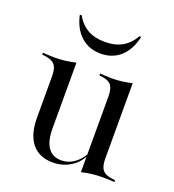

<svg xmlns="http://www.w3.org/2000/svg" viewBox="-119 -717 747 822"><g transform="rotate(20 254.5 -305.5)"><path d="M212.1 12.1Q150 12.1 116.9 -28.6Q83.9 -69.4 83.9 -146V-335.5Q83.9 -373.4 68.1 -388.7Q52.4 -404 12.9 -406.5V-415.3Q23.4 -414.5 37.5 -413.7Q51.6 -412.9 66.1 -412.9Q91.1 -412.9 114.1 -415.7Q137.1 -418.5 162.1 -424.2V-124.2Q162.1 -67.7 182.7 -38.3Q203.2 -8.9 243.5 -8.9Q273.4 -8.9 298.8 -25.8Q324.2 -42.7 342.7 -74.2L341.9 -63.7Q323.4 -28.2 289.1 -8.1Q254.8 12.1 212.1 12.1ZM340.3 9.7V-335.5Q340.3 -373.4 325.4 -388.7Q310.5 -404 273.4 -406.5V-415.3Q283.9 -414.5 298.4 -413.7Q312.9 -412.9 326.6 -412.9Q350.8 -412.9 373.4 -415.7Q396 -418.5 418.5 -424.2V-79Q418.5 -41.9 434.3 -26.2Q450 -10.5 489.5 -8.1V0.8Q478.2 -0.8 463.3 -1.2Q448.4 -1.6 435.5 -1.6Q410.5 -1.6 387.5 1.2Q364.5 4 340.3 9.7ZM245.2 -496Q191.9 -496 155.2 -529Q118.5 -562.1 105.6 -621.8L112.9 -623.4Q134.7 -585.5 166.9 -567.3Q199.2 -549.2 245.2 -549.2Q291.1 -549.2 323.4 -567.3Q355.6 -585.5 377.4 -623.4L384.7 -621.8Q371.8 -562.1 335.5 -529Q299.2 -496 245.2 -496Z"/></g></svg>

Font: Playfair 144pt
Style: Regular
Weight: 400
Designer: Claus Eggers Sørensen
Foundry: Claus Eggers Sørensen
Version: Version 2.001;gftools[0.9.30]